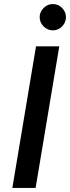

<svg xmlns="http://www.w3.org/2000/svg" viewBox="-20 -929 346 949"><path d="M158 -700H273L156 0H41ZM176 -844Q176 -870 195.5 -889.5Q215 -909 241 -909Q268 -909 287 -889.5Q306 -870 306 -844Q306 -818 287 -798.5Q268 -779 241 -779Q215 -779 195.5 -798.5Q176 -818 176 -844Z"/></svg>

Font: Oak Sans Semibold
Style: Italic
Weight: 600
Italic angle: -9.49998°
Foundry: Erik Kennedy, Walven
Version: Version 1.000